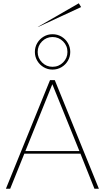

<svg xmlns="http://www.w3.org/2000/svg" viewBox="-20 -1147 660 1167"><path d="M16 0 284 -660H313L581 0H554L453 -253L489 -213H108L144 -253L42 0ZM117 -186 113 -229H485L480 -186L290 -655H306ZM299 -724Q270 -724 245.5 -738.5Q221 -753 206.5 -777.5Q192 -802 192 -831Q192 -861 206.5 -885.5Q221 -910 245.5 -924.5Q270 -939 299 -939Q329 -939 353.5 -924.5Q378 -910 392.5 -885.5Q407 -861 407 -831Q407 -802 392.5 -777.5Q378 -753 353.5 -738.5Q329 -724 299 -724ZM299 -741Q337 -741 363.5 -767.5Q390 -794 390 -831Q390 -869 363.5 -895.5Q337 -922 299 -922Q262 -922 235.5 -895.5Q209 -869 209 -831Q209 -794 235.5 -767.5Q262 -741 299 -741ZM216 -985 209 -983 459 -1127 473 -1104Z"/></svg>

Font: Panamera Thin
Style: Regular
Weight: 100
Designer: Bastien Sozeau
Foundry: NBR — Bastien Sozeau
Version: Version 3.003;gftools[0.9.33]